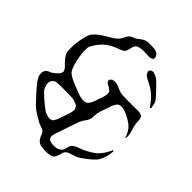

<svg xmlns="http://www.w3.org/2000/svg" viewBox="-332 -1011 1324 1324"><g transform="rotate(45 330.5 -349.0)"><path d="M684 -165Q685 -164 684.5 -159.5Q684 -155 684 -153Q683 -132 675 -104Q670 -89 663.5 -74.5Q657 -60 648 -47Q629 -25 597 -0.5Q565 24 542 38Q532 42 521 46Q510 50 499 54Q494 56 488 57.5Q482 59 477 61Q467 65 459 71.5Q451 78 446 88Q445 91 444.5 94.5Q444 98 443 101Q440 111 437 120.5Q434 130 429 139Q427 145 424 148Q417 155 406.5 159Q396 163 386 165Q377 166 368 166.5Q359 167 351 167Q329 167 305.5 162Q282 157 268 136Q258 122 253.5 106Q249 90 235 80Q232 78 228 76Q224 74 220 73Q209 68 197.5 64Q186 60 175 54Q156 43 136 30.5Q116 18 99 5Q82 -9 67.5 -26Q53 -43 37 -59Q15 -82 -8.5 -110Q-32 -138 -43 -160Q-49 -175 -49 -191Q-49 -194 -49.5 -197Q-50 -200 -49 -202Q-49 -204 -47.5 -207Q-46 -210 -45 -212Q-44 -214 -43 -217.5Q-42 -221 -41 -223Q-39 -225 -37 -226Q-35 -227 -34 -228L-22 -237Q-17 -239 -11.5 -241Q-6 -243 -2 -245Q18 -257 36 -276Q38 -279 41.5 -282Q45 -285 47 -288Q48 -290 48 -292.5Q48 -295 49 -296Q50 -299 52 -303Q54 -307 53 -310Q53 -314 50 -317Q49 -320 47.5 -323.5Q46 -327 44 -330Q42 -333 38.5 -336Q35 -339 33 -342Q20 -355 8 -367.5Q-4 -380 -13 -396Q-22 -405 -25 -428Q-28 -451 -26.5 -481Q-25 -511 -19.5 -541.5Q-14 -572 -6.5 -595Q1 -618 10 -627Q24 -644 41.5 -657.5Q59 -671 78 -683Q97 -695 117 -706Q137 -717 154 -732Q162 -739 168.5 -747.5Q175 -756 179 -765Q184 -775 189 -784.5Q194 -794 202 -801Q210 -809 220.5 -813Q231 -817 241 -821Q255 -829 267 -840Q279 -851 294 -857Q311 -865 330.5 -865Q350 -865 368 -864Q378 -864 388 -862.5Q398 -861 407 -856Q409 -855 413 -853Q417 -851 419 -849Q421 -848 423 -844.5Q425 -841 426 -838Q430 -834 431 -831Q432 -829 431.5 -826Q431 -823 431 -820Q431 -819 431 -815Q431 -811 430 -809Q429 -808 425.5 -807Q422 -806 420 -804Q418 -803 415 -801.5Q412 -800 410 -799Q405 -798 398 -798.5Q391 -799 386 -799Q369 -800 351 -800.5Q333 -801 316 -798Q309 -797 300 -794.5Q291 -792 284 -787Q283 -786 282 -784Q281 -782 279 -781Q278 -778 275.5 -775.5Q273 -773 272 -770Q271 -768 270.5 -765Q270 -762 269 -760Q265 -747 262.5 -733.5Q260 -720 251 -709Q250 -708 247 -706.5Q244 -705 242 -703Q233 -697 223.5 -693.5Q214 -690 203 -686Q168 -673 135 -651Q113 -635 94.5 -613Q76 -591 64 -568Q55 -559 53 -536.5Q51 -514 54.5 -484.5Q58 -455 64.5 -425.5Q71 -396 80 -373.5Q89 -351 98 -342Q109 -331 130 -320Q151 -309 175 -299.5Q199 -290 220 -282.5Q241 -275 252 -270Q262 -268 272.5 -266Q283 -264 293 -265Q301 -265 304 -266Q306 -266 309 -267.5Q312 -269 314 -270Q320 -272 323 -275Q325 -277 327 -279.5Q329 -282 330 -284Q337 -292 341 -300.5Q345 -309 349 -319Q353 -331 357 -343Q361 -355 365 -367Q367 -374 370 -381Q373 -388 374 -395Q375 -400 376 -405Q377 -410 377 -414Q377 -417 376 -420.5Q375 -424 375 -427Q374 -429 374 -431.5Q374 -434 373 -435Q372 -437 369.5 -439Q367 -441 365 -442Q359 -448 356 -450Q350 -455 342.5 -457.5Q335 -460 329 -465Q327 -467 324 -468.5Q321 -470 319 -472Q318 -474 318 -476.5Q318 -479 317 -480Q317 -482 315.5 -486Q314 -490 315 -492Q315 -493 317.5 -495Q320 -497 321 -498Q323 -500 325 -503Q327 -506 329 -507Q333 -507 334 -508Q339 -509 343 -510Q347 -511 351 -511Q373 -512 393.5 -501.5Q414 -491 434 -486Q449 -482 464.5 -482Q480 -482 495 -481H575Q585 -481 595 -481.5Q605 -482 615 -481Q622 -480 627.5 -479.5Q633 -479 638 -475Q641 -474 645 -472Q649 -470 650 -468Q652 -467 652.5 -463Q653 -459 654 -457Q659 -445 658.5 -432Q658 -419 660 -405Q663 -386 669.5 -366.5Q676 -347 680 -327Q681 -321 681 -315.5Q681 -310 682 -304Q682 -297 681 -293Q680 -293 679 -289Q678 -285 677 -285Q676 -285 676 -287.5Q676 -290 675 -291Q674 -295 673 -299Q672 -303 670 -307Q662 -327 648 -346Q630 -369 601.5 -385.5Q573 -402 550 -412Q541 -415 532 -418Q523 -421 513 -421Q503 -422 492 -419.5Q481 -417 474 -409Q472 -407 470.5 -404Q469 -401 467 -399Q458 -386 453 -370Q448 -354 443 -339Q437 -323 431 -305.5Q425 -288 421 -271Q418 -255 418.5 -238.5Q419 -222 413 -206Q407 -191 397 -178.5Q387 -166 380 -151Q374 -140 370.5 -128Q367 -116 362 -104L338 -34Q334 -21 329.5 -8Q325 5 320 19Q317 28 314 37Q311 46 310 55Q310 58 309 62.5Q308 67 309 71Q310 75 315 82Q316 83 317 85.5Q318 88 319 90Q320 91 322.5 91.5Q325 92 326 93Q332 95 337 96.5Q342 98 349 99Q362 100 376 99.5Q390 99 402 95L415 88Q429 80 434.5 65.5Q440 51 444 35Q448 19 459 9Q462 7 465.5 5Q469 3 471 1Q485 -7 501 -12.5Q517 -18 531 -24Q554 -35 580 -50Q606 -65 625 -85Q650 -112 664 -141Q667 -146 669.5 -151Q672 -156 674 -160Q674 -161 675 -164Q676 -167 677 -167Q678 -168 680 -166Q683 -166 684 -165ZM468 -712Q467 -714 465.5 -717Q464 -720 464 -722Q463 -724 465 -727.5Q467 -731 468 -732Q468 -734 469 -736.5Q470 -739 471 -740Q473 -742 476.5 -742.5Q480 -743 482 -743Q484 -744 486.5 -745Q489 -746 490 -746Q493 -746 496.5 -744.5Q500 -743 503 -742Q513 -740 521.5 -735.5Q530 -731 539 -726Q554 -713 575.5 -691Q597 -669 617 -647Q637 -625 647 -610Q650 -601 652.5 -591.5Q655 -582 656 -572Q657 -570 658 -565Q659 -560 658 -558Q658 -558 654.5 -556Q651 -554 650 -554Q649 -554 647.5 -556.5Q646 -559 645 -560L627 -585Q611 -607 590.5 -625Q570 -643 547 -657Q533 -666 518 -672.5Q503 -679 489 -688Q485 -691 480 -694.5Q475 -698 472 -702Q471 -704 470 -707Q469 -710 468 -712ZM292 -173Q292 -175 292.5 -177.5Q293 -180 292 -181Q292 -183 290.5 -185Q289 -187 288 -188Q287 -191 285.5 -194.5Q284 -198 282 -200Q277 -206 269.5 -210Q262 -214 255 -216Q233 -224 204 -224.5Q175 -225 152 -225H102Q94 -225 85 -224.5Q76 -224 68 -222Q64 -221 60 -220Q56 -219 53 -217Q48 -213 44 -208Q43 -207 41 -205.5Q39 -204 38 -202Q37 -200 36.5 -197Q36 -194 35 -191L32 -180Q31 -167 36 -153Q41 -139 47 -127Q60 -112 81.5 -92Q103 -72 126 -54Q149 -36 164 -25Q175 -21 185.5 -17.5Q196 -14 207 -12L218 -11Q221 -12 224.5 -14Q228 -16 231 -17L239 -20Q240 -22 241 -24Q242 -26 243 -27Q247 -32 249.5 -36.5Q252 -41 254 -46Q259 -59 264 -72.5Q269 -86 274 -101Q278 -113 282 -125Q286 -137 289 -149Q292 -161 292 -173Z"/></g></svg>

Font: Rubik Vinyl
Style: Regular
Weight: 400
Designer: Hubert and Fischer, NaN
Foundry: Hubert and Fischer, NaN
Version: Version 2.200